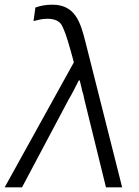

<svg xmlns="http://www.w3.org/2000/svg" viewBox="-74 -799 595 819"><path d="M-54 0H20L218 -373C234 -400 248 -428 262 -456H266C272 -432 276 -417 277 -410C280 -403 283 -391 286 -374L378 0H447L290 -622C269 -704 247 -779 149 -779C123 -779 100 -775 77 -767L69 -709C75 -710 83 -713 94 -715C106 -718 118 -719 129 -719C155 -719 175 -711 186 -697C197 -681 211 -643 228 -581L241 -533Z"/></svg>

Font: Cheyenne Sans Light
Style: Italic
Weight: 300
Italic angle: -8.13011°
Designer: The Public Sans project authors (U.S. Web Design System), Libre Franklin designed by Pablo Impallari and Rodrigo Fuenzal
Foundry: The Cheyenne Sans Project Authors
Version: Version 2.007